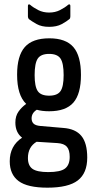

<svg xmlns="http://www.w3.org/2000/svg" viewBox="-20 -674 445 887"><path d="M207 -160Q174 -160 150 -167Q126 -152 126 -127Q126 -112 135 -103Q144 -94 167 -92L272 -83Q329 -79 356 -46Q383 -13 383 54Q383 126 339.5 159.5Q296 193 199 193Q107 193 66 162.5Q25 132 25 71Q25 0 82 -38Q51 -62 51 -108Q51 -138 65.5 -158.5Q80 -179 101 -194Q59 -234 59 -329Q59 -416 94.5 -456.5Q130 -497 208 -497Q284 -497 319 -456.5Q354 -416 354 -328Q354 -240 319 -200Q284 -160 207 -160ZM207 -232Q245 -232 259.5 -253Q274 -274 274 -327Q274 -382 259.5 -403.5Q245 -425 207 -425Q169 -425 154.5 -403.5Q140 -382 140 -327Q140 -274 154.5 -253Q169 -232 207 -232ZM109 56Q109 91 130 106Q151 121 203 121Q259 121 280.5 104.5Q302 88 302 51Q302 19 289 4Q276 -11 245 -13L149 -19Q109 5 109 56ZM207 -550Q172 -550 149 -563Q126 -576 113 -586Q109 -592 109 -598V-647Q109 -652 112 -653.5Q115 -655 119 -652Q134 -639 156.5 -627.5Q179 -616 207 -616Q235 -616 257.5 -627.5Q280 -639 295 -652Q299 -655 302 -653.5Q305 -652 305 -647V-598Q305 -590 301 -586Q288 -575 265 -562.5Q242 -550 207 -550Z"/></svg>

Font: Sofia Sans Condensed Medium
Style: Regular
Weight: 500
Designer: Botio Nikoltchev, Ani Petrova
Foundry: lettersoup
Version: Version 4.101; ttfautohint (v1.8.4.7-5d5b)